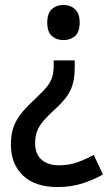

<svg xmlns="http://www.w3.org/2000/svg" viewBox="-20 -564 445 776"><path d="M282 -290Q282 -237 265.5 -201Q249 -165 206 -126Q175 -98 156.5 -76.5Q138 -55 130 -34Q122 -13 122 15Q122 58 147.5 81Q173 104 219 104Q259 104 292.5 92Q326 80 359 62L396 141Q356 164 311 178Q266 192 212 192Q122 192 73 145.5Q24 99 24 20Q24 -23 36 -54Q48 -85 71.5 -112.5Q95 -140 129 -171Q157 -197 171.5 -216Q186 -235 191.5 -254Q197 -273 197 -299V-320H282ZM302 -473Q302 -435 283.5 -418.5Q265 -402 236 -402Q208 -402 189.5 -418.5Q171 -435 171 -473Q171 -510 189.5 -527Q208 -544 236 -544Q265 -544 283.5 -526.5Q302 -509 302 -473Z"/></svg>

Font: Noto Sans Gurmukhi SemiCondensed Medium
Style: Regular
Weight: 500
Width: 4
Designer: Jelle Bosma - Monotype Design Team
Foundry: Monotype Imaging Inc.
Version: Version 2.004; ttfautohint (v1.8.4.7-5d5b)